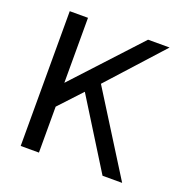

<svg xmlns="http://www.w3.org/2000/svg" viewBox="-119 -770 858 881"><g transform="rotate(20 309.5 -329.0)"><path d="M163.4 0V-224.3L265.8 -334.3L473.9 0H569.7L322.7 -394L561.8 -658.1H456.8L163.4 -340.7V-658.1H74.3V0Z"/></g></svg>

Font: Arad-FD-VF Thin
Style: Regular
Weight: 100
Designer: Mohammad Darvishi
Version: Version 1.010;September 21, 2024;FontCreator 15.0.0.2992 64-